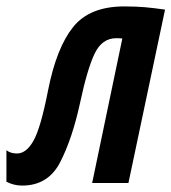

<svg xmlns="http://www.w3.org/2000/svg" viewBox="-65 -570 534 598"><path d="M184 -248Q207 -356 230 -403.5Q253 -451 297 -451Q310 -451 316 -450L222 0H335L449 -540Q415 -545 387 -547.5Q359 -550 322 -550Q214 -550 162.5 -485.5Q111 -421 85 -290Q62 -172 39.5 -132Q17 -92 -12 -92Q-32 -92 -45 -102V-4Q-22 8 4 8Q85 8 122.5 -65Q160 -138 184 -248Z"/></svg>

Font: Noto Sans Display Condensed
Style: Bold Italic
Weight: 700
Width: 3
Designer: Monotype Design team
Foundry: Monotype Imaging Inc.
Version: 1.000